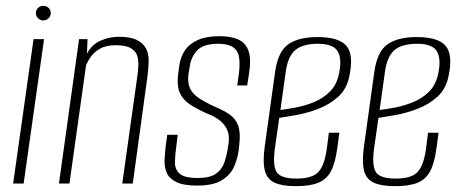

<svg xmlns="http://www.w3.org/2000/svg" viewBox="-20 -629 1578 658"><path d="M25 0 95 -495H131L61 0ZM128 -559Q118 -559 110.5 -566.5Q103 -574 103 -584Q103 -595 110.5 -602Q118 -609 128 -609Q139 -609 146.5 -602Q154 -595 154 -584Q154 -574 146.5 -566.5Q139 -559 128 -559Z M182 0 251 -495H280L278 -445Q295 -477 325.5 -490Q356 -503 387 -503Q428 -503 450 -491.5Q472 -480 481 -461.5Q490 -443 489.5 -420Q489 -397 486 -372L435 0H399L450 -363Q453 -383 454 -403Q455 -423 450 -438.5Q445 -454 428 -464Q411 -474 376 -474Q344 -474 323.5 -462.5Q303 -451 292 -435.5Q281 -420 275 -406L218 0Z M656 7Q609 7 584.5 -5Q560 -17 551.5 -36.5Q543 -56 544 -80Q545 -104 548 -129L553 -167H589L584 -126Q580 -98 579.5 -73.5Q579 -49 595.5 -34Q612 -19 658 -19Q700 -19 720.5 -34Q741 -49 748.5 -71Q756 -93 759 -111L763 -135Q767 -160 760.5 -179Q754 -198 736.5 -213.5Q719 -229 687 -241Q654 -256 630.5 -271.5Q607 -287 596.5 -310.5Q586 -334 590 -370L594 -401Q598 -433 613.5 -456Q629 -479 658 -492Q687 -505 731 -505Q773 -505 798 -493Q823 -481 832 -453.5Q841 -426 834 -380L827 -336H793L799 -380Q806 -438 788.5 -458.5Q771 -479 728 -479Q677 -479 655.5 -456Q634 -433 630 -399L626 -376Q622 -346 631 -326.5Q640 -307 662 -292.5Q684 -278 717 -263Q746 -251 766.5 -237Q787 -223 796 -199Q805 -175 800 -133L798 -114Q794 -85 782 -57.5Q770 -30 740.5 -11.5Q711 7 656 7Z M994 9Q948 9 922 -2.5Q896 -14 888 -43Q880 -72 887 -125L923 -384Q933 -453 968.5 -477.5Q1004 -502 1068 -502Q1142 -502 1167.5 -471.5Q1193 -441 1177 -367Q1168 -323 1138 -296.5Q1108 -270 1069.5 -255.5Q1031 -241 994.5 -234.5Q958 -228 937 -225L922 -120Q914 -62 928 -39.5Q942 -17 996 -17Q1050 -17 1071 -39.5Q1092 -62 1100 -119L1107 -174H1143L1136 -122Q1129 -70 1114 -42Q1099 -14 1070.5 -2.5Q1042 9 994 9ZM941 -252Q965 -255 996 -261Q1027 -267 1057 -279.5Q1087 -292 1109.5 -314Q1132 -336 1140 -369Q1153 -421 1139 -450Q1125 -479 1070 -479Q1017 -479 991.5 -457Q966 -435 959 -381Z M1334 9Q1288 9 1262 -2.5Q1236 -14 1228 -43Q1220 -72 1227 -125L1263 -384Q1273 -453 1308.5 -477.5Q1344 -502 1408 -502Q1482 -502 1507.5 -471.5Q1533 -441 1517 -367Q1508 -323 1478 -296.5Q1448 -270 1409.5 -255.5Q1371 -241 1334.5 -234.5Q1298 -228 1277 -225L1262 -120Q1254 -62 1268 -39.5Q1282 -17 1336 -17Q1390 -17 1411 -39.5Q1432 -62 1440 -119L1447 -174H1483L1476 -122Q1469 -70 1454 -42Q1439 -14 1410.5 -2.5Q1382 9 1334 9ZM1281 -252Q1305 -255 1336 -261Q1367 -267 1397 -279.5Q1427 -292 1449.5 -314Q1472 -336 1480 -369Q1493 -421 1479 -450Q1465 -479 1410 -479Q1357 -479 1331.5 -457Q1306 -435 1299 -381Z"/></svg>

Font: Alumni Sans Thin ExtraLight
Style: Italic
Weight: 250
Italic angle: -8°
Version: Version 1.016